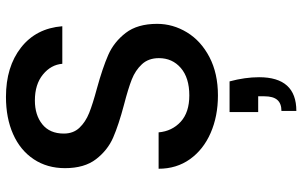

<svg xmlns="http://www.w3.org/2000/svg" viewBox="-205 -539 1014 644"><g transform="rotate(-90 302.0 -217.0)"><path d="M58 -192H180Q184 -147 215.5 -118Q247 -89 304 -89Q363 -89 396 -117.5Q429 -146 429 -191Q429 -226 408.5 -248Q388 -270 357.5 -282Q327 -294 273 -308Q205 -326 162.5 -344.5Q120 -363 90 -402Q60 -441 60 -506Q60 -566 90 -611Q120 -656 174 -680Q228 -704 299 -704Q400 -704 464.5 -653.5Q529 -603 536 -515H410Q407 -553 374 -580Q341 -607 287 -607Q238 -607 207 -582Q176 -557 176 -510Q176 -478 195.5 -457.5Q215 -437 245 -425Q275 -413 327 -399Q396 -380 439.5 -361Q483 -342 513.5 -302.5Q544 -263 544 -197Q544 -144 515.5 -97Q487 -50 432.5 -21.5Q378 7 304 7Q234 7 178 -17.5Q122 -42 90 -87Q58 -132 58 -192ZM351 46Q365 98 365 145Q365 270 252 270V220Q277 220 289 206Q301 192 301 163V142H248V46Z"/></g></svg>

Font: Poppins-Tabular Medium
Style: Regular
Weight: 500
Designer: Ninad Kale (Devanagari), Jonny Pinhorn (Latin)
Foundry: Indian Type Foundry
Version: Version 4.004